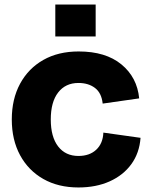

<svg xmlns="http://www.w3.org/2000/svg" viewBox="-20 -817 667 847"><path d="M326 10Q237 10 171 -27.5Q105 -65 68.5 -132.5Q32 -200 32 -290Q32 -380 68.5 -447.5Q105 -515 171 -552.5Q237 -590 327 -590Q446 -590 515.5 -533Q585 -476 594 -383L433 -360Q428 -407 399 -429Q370 -451 326 -451Q269 -451 236.5 -409Q204 -367 204 -290Q204 -213 236.5 -171Q269 -129 326 -129Q375 -129 404.5 -156.5Q434 -184 436 -232L600 -209Q595 -142 559.5 -93Q524 -44 464 -17Q404 10 326 10ZM224 -656V-797H402V-656Z"/></svg>

Font: BDO Grotesk ExtraBold
Style: Regular
Weight: 800
Designer: Deni Anggara
Foundry: Lokal Container
Version: Version 2.000